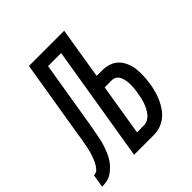

<svg xmlns="http://www.w3.org/2000/svg" viewBox="-234 -882 1029 1029"><g transform="rotate(-45 280.0 -367.5)"><path d="M-40 0 -28 -74Q-20 -74 -11.5 -77.5Q-3 -81 3 -88Q9 -95 14 -102.5Q19 -110 23 -118Q27 -126 30.5 -134.5Q34 -143 37 -151Q40 -159 42.5 -167.5Q45 -176 47 -184.5Q49 -193 51 -201.5Q53 -210 54.5 -218.5Q56 -227 57.5 -235.5Q59 -244 61 -252Q64 -273 67.5 -293.5Q71 -314 74 -335L140 -735H407L359 -441H401Q428 -441 453 -432.5Q478 -424 495 -406Q512 -388 522 -364Q532 -340 535 -314Q538 -288 536.5 -261Q535 -234 531 -207Q527 -183 520.5 -159Q514 -135 504 -112.5Q494 -90 479 -68.5Q464 -47 443.5 -31Q423 -15 399 -7.5Q375 0 351 0H202L311 -662H212L156 -323Q155 -317 154 -310.5Q153 -304 152 -298Q149 -280 145.5 -261Q142 -242 138.5 -223.5Q135 -205 131 -186Q127 -167 121 -148.5Q115 -130 107.5 -112Q100 -94 89.5 -77Q79 -60 64.5 -45Q50 -30 33.5 -19Q17 -8 -2.5 -4Q-22 0 -40 0ZM351 -74Q366 -74 380.5 -82Q395 -90 405 -102.5Q415 -115 422.5 -129.5Q430 -144 435 -158.5Q440 -173 443.5 -188Q447 -203 449 -218Q452 -233 453.5 -248.5Q455 -264 455 -279Q455 -294 452.5 -309Q450 -324 444.5 -337Q439 -350 427.5 -358.5Q416 -367 401 -367H346L298 -74Z"/></g></svg>

Font: Iosevka Curly Extended Oblique
Style: Regular
Weight: 400
Width: 7
Italic angle: -9°
Monospace: yes
Designer: Belleve Invis
Foundry: Belleve Invis
Version: Version 11.1.0; ttfautohint (v1.8.3)